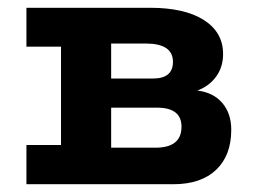

<svg xmlns="http://www.w3.org/2000/svg" viewBox="-20 -473 656 494"><path d="M366 -453Q455 -453 504.5 -421.5Q554 -390 554 -334Q554 -301 536.5 -276.5Q519 -252 488 -240Q529 -235 552 -208Q575 -181 575 -139Q575 -73 536 -36Q497 1 426 1H48V-100H137V-353H48V-453ZM380 -93Q447 -93 447 -147Q447 -196 384 -196H266V-93ZM374 -271Q425 -271 425 -314Q425 -361 355 -361H266V-271Z"/></svg>

Font: Podkova ExtraBold
Style: Regular
Weight: 800
Designer: Ilya Yudin
Foundry: Cyreal (www.cyreal.org)
Version: Version 2.103